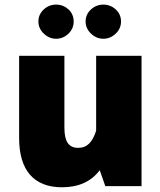

<svg xmlns="http://www.w3.org/2000/svg" viewBox="-20 -793 681 818"><path d="M143.6 -701.7C143.6 -681.6 151.4 -664.1 166.5 -649.9C181.6 -635.3 199.2 -627.9 219.2 -627.9C239.3 -627.9 256.8 -635.3 272 -649.9C286.6 -664.1 293.9 -681.6 293.9 -701.7C293.9 -721.7 286.6 -738.8 272 -752.9C256.8 -766.6 239.3 -773.4 219.2 -773.4C199.2 -773.4 181.6 -766.6 166.5 -752.9C151.4 -738.8 143.6 -721.7 143.6 -701.7ZM344.7 -701.7C344.7 -681.6 352.5 -664.1 367.7 -649.9C382.8 -635.3 400.4 -627.9 420.4 -627.9C440.4 -627.9 458 -635.3 473.1 -649.9C488.3 -664.1 495.6 -681.6 495.6 -701.7C495.6 -721.7 488.3 -738.8 473.1 -752.9C458 -766.6 440.4 -773.4 420.4 -773.4C400.4 -773.4 382.8 -766.6 367.7 -752.9C352.5 -738.8 344.7 -721.7 344.7 -701.7ZM61.5 -204.6C61.5 -67.4 124.5 4.9 244.1 4.9C314.9 4.9 368.7 -19.5 404.8 -67.9L428.7 0H583V-555.2H389.6V-236.3C374 -187.5 351.6 -163.1 313 -163.1C272.5 -163.1 254.4 -189.9 254.4 -249V-555.2H61.5Z"/></svg>

Font: Estedad Black
Style: Regular
Weight: 900
Designer: Amin Abedi
Version: Version 7.3